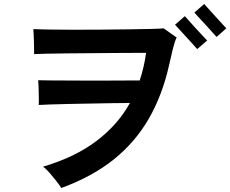

<svg xmlns="http://www.w3.org/2000/svg" viewBox="-20 -898 1154 962"><path d="M287 44Q278 29 261.5 8Q245 -13 227.5 -33Q210 -53 196 -63Q355 -110 462.5 -191Q570 -272 631 -382Q588 -382 534.5 -381Q481 -380 425 -379Q369 -378 318 -377Q267 -376 229 -374.5Q191 -373 174 -372Q175 -387 174.5 -409Q174 -431 173.5 -455Q173 -479 171 -496Q193 -495 237 -495Q281 -495 338 -494.5Q395 -494 456.5 -494Q518 -494 576 -494.5Q634 -495 680 -495Q691 -528 699 -562.5Q707 -597 712 -633Q693 -633 650 -633Q607 -633 550.5 -632.5Q494 -632 433 -631.5Q372 -631 315.5 -630.5Q259 -630 215.5 -629Q172 -628 151 -627Q151 -654 150 -690.5Q149 -727 147 -752Q173 -751 226 -750Q279 -749 346.5 -749Q414 -749 486 -749.5Q558 -750 623 -751Q688 -752 735 -753Q782 -754 800 -756Q811 -748 831 -734Q851 -720 865 -710Q855 -690 845 -648.5Q835 -607 827 -571Q794 -423 726.5 -305Q659 -187 551 -100Q443 -13 287 44ZM1065 -713Q1062 -716 1046 -734Q1030 -752 1009.5 -774.5Q989 -797 972.5 -814.5Q956 -832 954 -835L1003 -878Q1006 -875 1022 -857Q1038 -839 1058.5 -816.5Q1079 -794 1095 -776.5Q1111 -759 1114 -756ZM968 -652Q966 -655 949.5 -673Q933 -691 912.5 -713.5Q892 -736 876 -753.5Q860 -771 857 -774L906 -817Q909 -814 925 -796Q941 -778 961.5 -755.5Q982 -733 998.5 -715.5Q1015 -698 1018 -695Z"/></svg>

Font: Zen Kaku Gothic Antique
Style: Bold
Weight: 700
Designer: Yoshimichi Ohira
Foundry: Positype
Version: Version 1.001